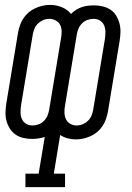

<svg xmlns="http://www.w3.org/2000/svg" viewBox="-20 -560 540 785"><path d="M84 205V150H138L163 0Q150 4 137 6Q124 8 111 8Q93 8 75.5 4Q58 0 44 -9.5Q30 -19 20.5 -34Q11 -49 6.5 -66Q2 -83 2.5 -101Q3 -119 6 -138L54 -428Q57 -443 62 -457.5Q67 -472 76 -485.5Q85 -499 97.5 -509.5Q110 -520 124.5 -526.5Q139 -533 154 -536.5Q169 -540 185 -540Q210 -540 233 -530.5Q256 -521 270 -503Q280 -513 291.5 -520Q303 -527 314.5 -531Q326 -535 339 -536.5Q352 -538 364 -538Q382 -538 399.5 -534Q417 -530 431.5 -520.5Q446 -511 455 -496Q464 -481 468.5 -464Q473 -447 472.5 -429Q472 -411 469 -392L421 -102Q418 -87 413 -72.5Q408 -58 399 -44.5Q390 -31 377.5 -20.5Q365 -10 350.5 -3.5Q336 3 321 6.5Q306 10 290 10Q273 10 256.5 5.5Q240 1 226 -8L200 150H246V205ZM113 -47Q125 -47 137.5 -51.5Q150 -56 159.5 -65.5Q169 -75 174 -87Q179 -99 181 -111L229 -401Q232 -416 232 -430.5Q232 -445 226.5 -457Q221 -469 208.5 -476Q196 -483 182 -483Q169 -483 157 -478Q145 -473 135.5 -464Q126 -455 121 -443Q116 -431 114 -419L66 -129Q64 -114 64 -100Q64 -86 69.5 -73.5Q75 -61 86.5 -54Q98 -47 113 -47ZM293 -47Q306 -47 318 -52Q330 -57 339.5 -66Q349 -75 354 -87Q359 -99 361 -111L409 -401Q411 -416 411 -430Q411 -444 405.5 -456.5Q400 -469 388.5 -476Q377 -483 363 -483Q350 -483 337.5 -478.5Q325 -474 315.5 -464.5Q306 -455 301 -443Q296 -431 294 -419L246 -129Q243 -114 243.5 -99.5Q244 -85 249.5 -73Q255 -61 267 -54Q279 -47 293 -47Z"/></svg>

Font: Iosevka Slab Light
Style: Italic
Weight: 300
Italic angle: -9°
Monospace: yes
Designer: Belleve Invis
Foundry: Belleve Invis
Version: Version 11.1.1; ttfautohint (v1.8.3)